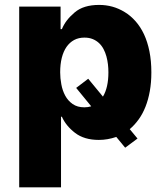

<svg xmlns="http://www.w3.org/2000/svg" viewBox="-20 -573 653 797"><path d="M231.5 -545.5V-452.1H236.9Q244.7 -471.2 257.6 -488.1Q270.6 -505 289.8 -521.3Q326.3 -552.6 391.3 -552.6Q420.1 -552.6 446.6 -545.3Q473 -538 497.9 -522.7Q522.4 -507.8 542.8 -484.7Q563.2 -461.6 577.8 -430.6Q592.3 -399.5 600.3 -359.9Q608.3 -320.3 608.3 -272.4Q608.3 -230.5 601.9 -194.8Q595.5 -159.1 583.8 -129.6Q572.1 -100.1 555.4 -77.1Q538.7 -54 518.5 -36.9L550.8 2.1L499.6 40.1L462.7 -4.6Q426.5 7.8 390.3 7.8Q329.2 7.8 291.2 -21.7Q253.6 -50.8 236.9 -88.4H233.3V204.5H59.7V-545.5ZM330.3 -127.5Q345.5 -127.5 358.7 -131.7L296.2 -208.1L346.2 -246.1L407.3 -171.9Q430 -209.5 430 -272.7Q430 -289.1 428.1 -305.9Q426.1 -322.8 421.7 -339Q417.3 -355.1 409.8 -369.3Q402.3 -383.5 391.2 -394Q380 -404.5 365.1 -410.7Q350.1 -416.9 330.3 -416.9Q306.5 -416.9 287.8 -407Q269.2 -397 256.2 -378.4Q243.3 -359.7 236.5 -333.1Q229.8 -306.5 229.8 -272.7Q229.8 -248.6 234.6 -222.8Q239.3 -197.1 250.7 -176Q262.1 -154.8 281.6 -141.2Q301.1 -127.5 330.3 -127.5Z"/></svg>

Font: Inter P Extra Bold
Style: Regular
Weight: 800
Designer: Rasmus Andersson
Foundry: rsms
Version: Version 3.018;git-588b23468